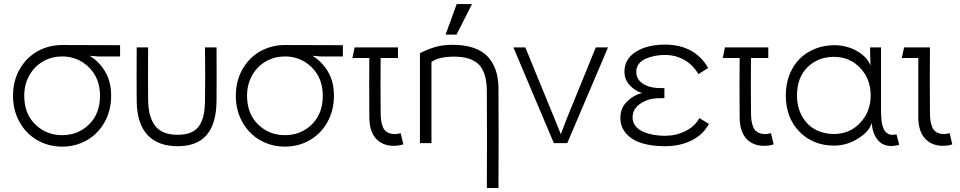

<svg xmlns="http://www.w3.org/2000/svg" viewBox="-20 -703 4717 943"><path d="M285.2 -425.8Q235.8 -425.8 193.6 -402.6Q151.4 -379.4 125.2 -334.7Q99.1 -290 99.1 -232.9Q99.1 -144.5 153.3 -91.8Q207.5 -39.1 285.2 -39.1Q363.3 -39.1 417.2 -91.8Q471.2 -144.5 471.2 -232.9Q471.2 -318.8 416.7 -372.3Q362.3 -425.8 285.2 -425.8ZM43.9 -232.9Q43.9 -306.2 77.1 -363.8Q110.4 -421.4 165.3 -451.7Q220.2 -481.9 285.2 -481.9Q490.7 -481.9 569.8 -481V-425.8H459L419.9 -429.2Q465.8 -401.9 495.8 -352.3Q525.9 -302.7 525.9 -232.9Q525.9 -160.6 493.7 -103Q461.4 -45.4 406.5 -14.2Q351.6 17.1 285.2 17.1Q218.8 17.1 163.8 -14.2Q108.9 -45.4 76.4 -103Q43.9 -160.6 43.9 -232.9Z M707.5 -470.2Q706.5 -323.7 707.5 -210Q709 -127.9 742.4 -84.5Q775.9 -41 852.5 -41Q891.6 -41 918.2 -52.5Q944.8 -64 959.5 -86.9Q974.1 -109.9 980.2 -139.2Q986.3 -168.5 986.8 -210Q988.8 -323.7 986.8 -470.2H1043.5Q1044.4 -323.7 1043.5 -210Q1043 -96.2 995.4 -40.5Q947.8 15.1 852.5 15.1Q755.4 15.1 703.6 -41Q651.9 -97.2 651.4 -210Q650.4 -323.7 651.4 -470.2Z M1379.4 -425.8Q1330.1 -425.8 1287.8 -402.6Q1245.6 -379.4 1219.5 -334.7Q1193.4 -290 1193.4 -232.9Q1193.4 -144.5 1247.6 -91.8Q1301.8 -39.1 1379.4 -39.1Q1457.5 -39.1 1511.5 -91.8Q1565.4 -144.5 1565.4 -232.9Q1565.4 -318.8 1511 -372.3Q1456.5 -425.8 1379.4 -425.8ZM1138.2 -232.9Q1138.2 -306.2 1171.4 -363.8Q1204.6 -421.4 1259.5 -451.7Q1314.5 -481.9 1379.4 -481.9Q1585 -481.9 1664.1 -481V-425.8H1553.2L1514.2 -429.2Q1560.1 -401.9 1590.1 -352.3Q1620.1 -302.7 1620.1 -232.9Q1620.1 -160.6 1587.9 -103Q1555.7 -45.4 1500.7 -14.2Q1445.8 17.1 1379.4 17.1Q1313 17.1 1258.1 -14.2Q1203.1 -45.4 1170.7 -103Q1138.2 -160.6 1138.2 -232.9Z M1914.6 13.2Q1858.4 13.2 1826.2 -22.7Q1793.9 -58.6 1793.9 -127.9Q1792.5 -298.8 1793.9 -418H1710.9L1721.7 -470.2H1934.6V-418H1849.6Q1848.1 -285.6 1849.6 -153.8Q1849.6 -129.4 1851.8 -112.5Q1854 -95.7 1860.4 -79.6Q1866.7 -63.5 1880.1 -54.7Q1893.6 -45.9 1913.6 -44.9Q1925.8 -43.5 1947.8 -48.8L1960.9 5.9Q1939.5 13.2 1914.6 13.2Z M2099.1 0H2042.5V-441.9Q2088.4 -464.4 2122.6 -473.6Q2156.7 -482.9 2203.1 -482.9Q2263.2 -482.9 2307.1 -467.5Q2351.1 -452.1 2377 -423.3Q2402.8 -394.5 2415.3 -356.7Q2427.7 -318.8 2428.2 -271Q2429.7 -25.4 2428.2 220.2H2371.1Q2372.6 -17.1 2371.1 -254.9Q2370.6 -346.2 2332.3 -385.5Q2293.9 -424.8 2211.4 -424.8Q2135.3 -424.8 2099.1 -398.9ZM2168.5 -533.2 2223.1 -683.1H2298.3L2222.2 -533.2Z M2966.3 -470.2 2766.1 0H2700.2L2501.5 -470.2H2560.1L2702.1 -124L2734.4 -43.9L2765.1 -124L2906.2 -470.2Z M3461.9 -94.2Q3432.6 -40.5 3375.7 -12.7Q3318.8 15.1 3245.1 15.1Q3182.1 15.1 3134 0.7Q3085.9 -13.7 3056.4 -45.9Q3026.9 -78.1 3026.9 -125Q3026.9 -171.9 3059.1 -203.9Q3091.3 -235.8 3133.8 -246.1Q3098.1 -256.8 3072.5 -284.9Q3046.9 -313 3046.9 -351.1Q3046.9 -413.1 3102.8 -448.5Q3158.7 -483.9 3245.1 -483.9Q3392.1 -483.9 3458 -369.1L3410.2 -338.9Q3383.8 -384.3 3341.1 -408.7Q3298.3 -433.1 3245.1 -433.1Q3219.2 -433.1 3195.1 -428.2Q3170.9 -423.3 3150.1 -414.1Q3129.4 -404.8 3117.2 -388.4Q3105 -372.1 3105 -351.1Q3105 -315.9 3133.3 -294.9Q3161.6 -273.9 3206.1 -271Q3221.2 -270 3243.2 -270V-221.2Q3221.2 -221.2 3206.1 -220.2Q3159.2 -217.8 3123 -192.4Q3086.9 -167 3086.9 -126Q3086.9 -102.5 3101.1 -84.5Q3115.2 -66.4 3138.9 -56.2Q3162.6 -45.9 3189.5 -41Q3216.3 -36.1 3245.1 -36.1Q3300.3 -36.1 3346.4 -59.1Q3392.6 -82 3415 -123Z M3733.4 13.2Q3677.2 13.2 3645 -22.7Q3612.8 -58.6 3612.8 -127.9Q3611.3 -298.8 3612.8 -418H3529.8L3540.5 -470.2H3753.4V-418H3668.5Q3667 -285.6 3668.5 -153.8Q3668.5 -129.4 3670.7 -112.5Q3672.9 -95.7 3679.2 -79.6Q3685.5 -63.5 3699 -54.7Q3712.4 -45.9 3732.4 -44.9Q3744.6 -43.5 3766.6 -48.8L3779.8 5.9Q3758.3 13.2 3733.4 13.2Z M4075.2 -44.9Q4153.3 -44.9 4204.8 -99.6Q4256.3 -154.3 4256.3 -234.9Q4256.3 -314.9 4204.8 -369.4Q4153.3 -423.8 4075.2 -423.8Q3998.5 -423.8 3946.5 -373.3Q3894.5 -322.8 3894.5 -234.9Q3894.5 -175.3 3919.7 -131.3Q3944.8 -87.4 3985.4 -66.2Q4025.9 -44.9 4075.2 -44.9ZM3839.4 -234.9Q3839.4 -290 3857.7 -336.4Q3876 -382.8 3907.7 -414.3Q3939.5 -445.8 3983.2 -463.4Q4026.9 -481 4077.1 -481Q4138.2 -481 4188.5 -452.6Q4238.8 -424.3 4255.4 -380.9L4253.4 -458V-470.2H4307.1V-161.1Q4307.1 -147 4307.6 -135.5Q4308.1 -124 4309.6 -111.1Q4311 -98.1 4313.5 -88.9Q4315.9 -79.6 4320.1 -70.1Q4324.2 -60.5 4329.8 -55.2Q4335.4 -49.8 4343.3 -45.2Q4351.1 -40.5 4360.8 -40.8Q4370.6 -41 4383.3 -43L4396.5 8.8Q4368.7 14.2 4358.4 14.2Q4314.9 14.2 4290 -16.8Q4265.1 -47.9 4261.2 -99.1Q4249 -56.2 4193.6 -22Q4138.2 12.2 4077.1 12.2Q3973.1 12.2 3906.2 -56.4Q3839.4 -125 3839.4 -234.9Z M4612.3 13.2Q4555.7 13.2 4522.9 -22.9Q4490.2 -59.1 4490.2 -127.9V-418H4409.2L4420.4 -470.2H4547.4Q4545.9 -295.4 4547.4 -153.8Q4547.4 -129.4 4549.6 -112.5Q4551.8 -95.7 4558.1 -79.6Q4564.5 -63.5 4577.9 -54.7Q4591.3 -45.9 4611.3 -44.9Q4622.6 -43.5 4644 -48.8L4657.2 5.9Q4637.2 13.2 4612.3 13.2Z"/></svg>

Font: Kreadon Light
Style: Regular
Weight: 300
Designer: kohakuno
Foundry: StudioGnu
Version: Version 1.000;Glyphs 3.1.2 (3151)